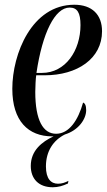

<svg xmlns="http://www.w3.org/2000/svg" viewBox="-20 -566 451 811"><path d="M201 10H206C157 33 110 70 110 135C110 189 143 225 203 225C225 225 246 219 267 209L269 198C255 205 242 210 225 210C196 210 174 190 174 137C174 72 206 26 254 2C312 -16 344 -63 344 -101C344 -122 338 -130 331 -133C310 -58 272 -1 217 -1C162 -1 129 -58 129 -178C129 -198 131 -238 133 -248H169C306 -248 411 -318 411 -434C411 -504 369 -546 294 -546C114 -546 32 -338 32 -191C32 -55 99 10 201 10ZM157 -258H134C159 -427 212 -534 274 -534C306 -534 320 -513 320 -460C320 -353 257 -258 157 -258Z"/></svg>

Font: Noto Serif Display ExtraCondensed Medium
Style: Italic
Weight: 500
Width: 2
Italic angle: -12°
Designer: Monotype Design Team
Foundry: Monotype Imaging Inc.
Version: Version 2.009